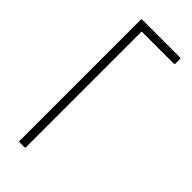

<svg xmlns="http://www.w3.org/2000/svg" viewBox="-217 -690 725 725"><g transform="rotate(45 145.0 -327.5)"><path d="M65 0Q61 0 61 -5V-650Q61 -655 65 -655H267Q271 -655 271 -650V-627Q271 -622 267 -622H95V-5Q95 0 90 0Z"/></g></svg>

Font: Sofia Sans Extra Condensed ExtraLight
Style: Regular
Weight: 250
Designer: Botio Nikoltchev, Ani Petrova
Foundry: lettersoup
Version: Version 4.101